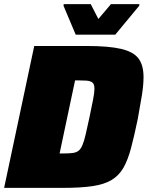

<svg xmlns="http://www.w3.org/2000/svg" viewBox="-25 -911 716 931"><path d="M-5 0 141 -688H396Q502 -688 562 -674Q622 -660 646.5 -627.5Q671 -595 671 -537Q671 -499 663 -449Q655 -399 643 -334Q626 -252 610.5 -193.5Q595 -135 573.5 -97.5Q552 -60 516.5 -38.5Q481 -17 424 -8.5Q367 0 279 0ZM264 -167H288Q313 -167 329.5 -169.5Q346 -172 356.5 -180.5Q367 -189 375 -208Q383 -227 390.5 -259.5Q398 -292 409 -343Q420 -396 426.5 -429Q433 -462 433 -481Q433 -495 429 -503Q425 -511 416.5 -515Q408 -519 395 -520Q382 -521 363 -521H339ZM342 -743 283 -883 284 -891H415L452 -819L513 -891H651L650 -883L534 -743Z"/></svg>

Font: Saira Thin Black
Style: Italic
Weight: 900
Italic angle: -12°
Version: Version 1.101